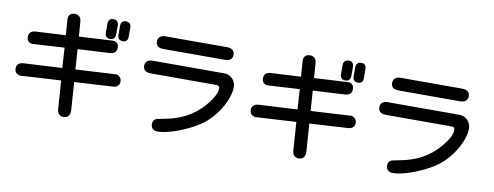

<svg xmlns="http://www.w3.org/2000/svg" viewBox="-69 -1159 4138 1608"><g transform="rotate(10 2000.0 -355.0)"><path d="M819.3 -783.2Q831.1 -771.5 831.1 -749V-670.9Q831.1 -649.4 819.3 -637.7Q807.6 -626 787.1 -626Q766.6 -626 754.9 -637.7Q743.2 -649.4 743.2 -670.9V-749Q743.2 -771.5 754.9 -783.2Q766.6 -794.9 787.1 -794.9Q807.6 -794.9 819.3 -783.2ZM937.5 -749V-670.9Q937.5 -648.4 926.3 -637.2Q915 -626 894.5 -626Q874 -626 862.3 -637.7Q850.6 -649.4 850.6 -670.9V-749Q850.6 -771.5 862.3 -783.2Q874 -794.9 894 -794.9Q914.1 -794.9 925.8 -783.2Q937.5 -771.5 937.5 -749ZM106.4 -192.4Q91.8 -192.4 78.1 -199.2Q50.8 -211.9 50.8 -247.1Q50.8 -269.5 64.5 -283.2Q79.1 -297.9 108.4 -299.8L435.5 -317.4L424.8 -488.3L157.2 -472.7Q132.8 -472.7 119.1 -486.3Q105.5 -500 105.5 -524.4Q105.5 -548.8 119.6 -563Q133.8 -577.1 163.1 -579.1L417 -592.8L407.2 -730.5Q407.2 -763.7 432.6 -776.4Q445.3 -782.2 460 -782.2Q513.7 -782.2 517.6 -721.7L526.4 -600.6Q810.5 -616.2 813.5 -616.2Q836.9 -616.2 850.1 -603Q863.3 -589.8 863.3 -563.5Q863.3 -540 849.1 -525.9Q835 -511.7 804.7 -509.8L534.2 -495.1L545.9 -324.2L879.9 -342.8L881.8 -343.8H887.7Q904.3 -343.8 919.9 -328.1Q935.5 -312.5 935.5 -290Q935.5 -267.6 921.4 -253.4Q907.2 -239.3 878.9 -237.3L553.7 -218.8L570.3 17.6V27.3Q569.3 55.7 554.7 70.3Q540 85 516.1 85Q492.2 85 477.5 70.3Q462.9 55.7 460.9 24.4L444.3 -212.9L118.2 -194.3Q114.3 -192.4 106.4 -192.4Z M1815.4 -711.9Q1829.1 -698.2 1829.1 -674.8Q1829.1 -651.4 1815.4 -637.7Q1798.8 -621.1 1764.6 -621.1H1241.2Q1192.4 -621.1 1180.7 -653.3Q1177.7 -663.1 1177.7 -673.8Q1177.7 -698.2 1191.4 -711.9Q1208 -728.5 1241.2 -728.5H1764.6Q1798.8 -728.5 1815.4 -711.9ZM1170.9 -508.8H1778.3Q1821.3 -508.8 1849.6 -479.5Q1877.9 -450.2 1877.9 -406.7Q1877.9 -363.3 1856 -305.7Q1834 -248 1794.4 -191.4Q1754.9 -134.8 1705.1 -91.8Q1655.3 -49.8 1581.1 -12.7Q1506.8 24.4 1434.1 46.4Q1361.3 68.4 1314.5 68.4Q1285.2 68.4 1270.5 53.7Q1255.9 39.1 1255.9 14.6Q1255.9 -13.7 1274.4 -27.3Q1279.3 -31.2 1293.9 -35.2Q1318.4 -41 1360.4 -48.8Q1551.8 -84 1670.9 -215.8Q1758.8 -314.5 1758.8 -376Q1758.8 -388.7 1752.4 -395Q1746.1 -401.4 1727.5 -401.4H1170.9Q1137.7 -401.4 1121.1 -418Q1107.4 -431.6 1107.4 -455.1Q1107.4 -489.3 1134.8 -502Q1149.4 -508.8 1170.9 -508.8Z M2819.3 -783.2Q2831.1 -771.5 2831.1 -749V-670.9Q2831.1 -649.4 2819.3 -637.7Q2807.6 -626 2787.1 -626Q2766.6 -626 2754.9 -637.7Q2743.2 -649.4 2743.2 -670.9V-749Q2743.2 -771.5 2754.9 -783.2Q2766.6 -794.9 2787.1 -794.9Q2807.6 -794.9 2819.3 -783.2ZM2937.5 -749V-670.9Q2937.5 -648.4 2926.3 -637.2Q2915 -626 2894.5 -626Q2874 -626 2862.3 -637.7Q2850.6 -649.4 2850.6 -670.9V-749Q2850.6 -771.5 2862.3 -783.2Q2874 -794.9 2894 -794.9Q2914.1 -794.9 2925.8 -783.2Q2937.5 -771.5 2937.5 -749ZM2106.4 -192.4Q2091.8 -192.4 2078.1 -199.2Q2050.8 -211.9 2050.8 -247.1Q2050.8 -269.5 2064.5 -283.2Q2079.1 -297.9 2108.4 -299.8L2435.5 -317.4L2424.8 -488.3L2157.2 -472.7Q2132.8 -472.7 2119.1 -486.3Q2105.5 -500 2105.5 -524.4Q2105.5 -548.8 2119.6 -563Q2133.8 -577.1 2163.1 -579.1L2417 -592.8L2407.2 -730.5Q2407.2 -763.7 2432.6 -776.4Q2445.3 -782.2 2460 -782.2Q2513.7 -782.2 2517.6 -721.7L2526.4 -600.6Q2810.5 -616.2 2813.5 -616.2Q2836.9 -616.2 2850.1 -603Q2863.3 -589.8 2863.3 -563.5Q2863.3 -540 2849.1 -525.9Q2835 -511.7 2804.7 -509.8L2534.2 -495.1L2545.9 -324.2L2879.9 -342.8L2881.8 -343.8H2887.7Q2904.3 -343.8 2919.9 -328.1Q2935.5 -312.5 2935.5 -290Q2935.5 -267.6 2921.4 -253.4Q2907.2 -239.3 2878.9 -237.3L2553.7 -218.8L2570.3 17.6V27.3Q2569.3 55.7 2554.7 70.3Q2540 85 2516.1 85Q2492.2 85 2477.5 70.3Q2462.9 55.7 2460.9 24.4L2444.3 -212.9L2118.2 -194.3Q2114.3 -192.4 2106.4 -192.4Z M3815.4 -711.9Q3829.1 -698.2 3829.1 -674.8Q3829.1 -651.4 3815.4 -637.7Q3798.8 -621.1 3764.6 -621.1H3241.2Q3192.4 -621.1 3180.7 -653.3Q3177.7 -663.1 3177.7 -673.8Q3177.7 -698.2 3191.4 -711.9Q3208 -728.5 3241.2 -728.5H3764.6Q3798.8 -728.5 3815.4 -711.9ZM3170.9 -508.8H3778.3Q3821.3 -508.8 3849.6 -479.5Q3877.9 -450.2 3877.9 -406.7Q3877.9 -363.3 3856 -305.7Q3834 -248 3794.4 -191.4Q3754.9 -134.8 3705.1 -91.8Q3655.3 -49.8 3581.1 -12.7Q3506.8 24.4 3434.1 46.4Q3361.3 68.4 3314.5 68.4Q3285.2 68.4 3270.5 53.7Q3255.9 39.1 3255.9 14.6Q3255.9 -13.7 3274.4 -27.3Q3279.3 -31.2 3293.9 -35.2Q3318.4 -41 3360.4 -48.8Q3551.8 -84 3670.9 -215.8Q3758.8 -314.5 3758.8 -376Q3758.8 -388.7 3752.4 -395Q3746.1 -401.4 3727.5 -401.4H3170.9Q3137.7 -401.4 3121.1 -418Q3107.4 -431.6 3107.4 -455.1Q3107.4 -489.3 3134.8 -502Q3149.4 -508.8 3170.9 -508.8Z"/></g></svg>

Font: FakePearl
Style: SemiBold
Weight: 400
Version: Version 1.2